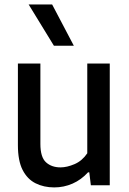

<svg xmlns="http://www.w3.org/2000/svg" viewBox="-20 -828 575 858"><path d="M222.5 9.5Q176 9.5 139.2 -8.8Q102.5 -27 81.2 -68.2Q60 -109.5 60 -179.5V-544H160.5V-185Q160.5 -125.5 185.5 -102.8Q210.5 -80 250.5 -80Q279 -80 313 -94.5Q347 -109 370 -143V-544H470.5V0H386L379 -58H373.5Q343 -24.5 304.2 -7.5Q265.5 9.5 222.5 9.5ZM221 -623.5 108 -808H213L310 -623.5Z"/></svg>

Font: Encode Sans SmCnd Md
Style: Regular
Weight: 500
Width: 4
Designer: Multiple Designers
Foundry: Impallari Type
Version: Version 3.002; ttfautohint (v1.8.3) -l 8 -r 50 -G 200 -x 14 